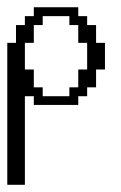

<svg xmlns="http://www.w3.org/2000/svg" viewBox="-20 -288 332 527"><path d="M170.4 -23.9V-48.3H194.8V-97.2H219.2V-170.4H194.8V-219.2H170.4V-243.7H97.2V-219.2H72.8V-170.4H48.3V-97.2H72.8V-48.3H97.2V-23.9ZM0 219.2V-170.4H23.9V-219.2H48.3V-243.7H72.8V-268.1H194.8V-243.7H219.2V-219.2H243.7V-170.4H268.1V-97.2H243.7V-48.3H219.2V-23.9H194.8V0H72.8V-23.9H48.3V219.2Z"/></svg>

Font: FS Mondwest Regular
Style: Regular
Weight: 400
Designer: NZWStudios2024
Foundry: https://fontstruct.com
Version: Version 1.0